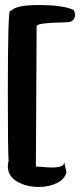

<svg xmlns="http://www.w3.org/2000/svg" viewBox="-20 -757 328 760"><path d="M11 -99Q11 -110 14 -120Q11 -165 11 -388Q11 -716 20 -716Q21 -716 22 -711Q36 -737 133 -737Q232 -737 272 -717Q277 -707 277 -698Q277 -685 268.5 -677Q260 -669 245 -669H240Q237 -668 206.5 -667.5Q176 -667 150 -663.5Q124 -660 125 -652L122 -98Q126 -98 149 -96Q172 -94 186 -94Q209 -94 222 -99Q235 -104 234 -116L243 -75Q236 -47 204.5 -32Q173 -17 133 -17Q84 -17 47.5 -38.5Q11 -60 11 -99Z"/></svg>

Font: NaniFont Regular
Style: Regular
Weight: 400
Designer: Nanigashitei
Version: Version 1.036